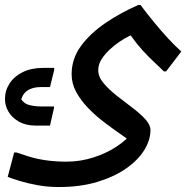

<svg xmlns="http://www.w3.org/2000/svg" viewBox="-55 -488 773 772"><path d="M182 264Q136 264 95.5 256.5Q55 249 24 239.5Q-7 230 -24 223L2 125H11Q29 131 58 140.5Q87 150 126.5 156Q166 162 212 162Q268 162 321 145Q374 128 415 100.5Q456 73 477 44L476 84Q457 70 426.5 49Q396 28 362 2Q328 -24 299 -54Q270 -84 251.5 -118Q233 -152 233 -189Q233 -252 270.5 -303Q308 -354 369 -395.5Q430 -437 501 -468H510Q533 -437 562 -401.5Q591 -366 620 -334.5Q649 -303 674 -281L613 -201H604Q574 -229 546 -256.5Q518 -284 494.5 -313.5Q471 -343 454 -371L482 -350Q479 -350 463.5 -342.5Q448 -335 427.5 -321.5Q407 -308 387 -289.5Q367 -271 353.5 -250Q340 -229 340 -206Q340 -179 361.5 -153.5Q383 -128 414 -103.5Q445 -79 476.5 -55.5Q508 -32 529 -9Q550 14 550 35Q550 75 525 115.5Q500 156 452 189.5Q404 223 336 243.5Q268 264 182 264ZM-35 -90Q-35 -124 -16.5 -152.5Q2 -181 36.5 -198Q71 -215 119 -215H163V-207L146 -138H110Q75 -138 54 -123Q33 -108 28 -77L24 -100Q37 -73 60 -66.5Q83 -60 108 -60H162V-53L146 17H89Q49 17 21 1Q-7 -15 -21 -39Q-35 -63 -35 -90Z"/></svg>

Font: Kufam Medium
Style: Italic
Weight: 500
Italic angle: -11°
Designer: Artur Schmal
Foundry: Original Type
Version: Version 1.301; ttfautohint (v1.8.3)